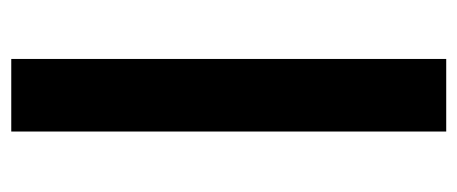

<svg xmlns="http://www.w3.org/2000/svg" viewBox="-256 -556 812 341"><g transform="rotate(-90 150.5 -386.0)"><path d="M86.9 0V-772.5H215.8V0Z"/></g></svg>

Font: Gothic A1
Style: Bold
Weight: 700
Version: Version 2.50